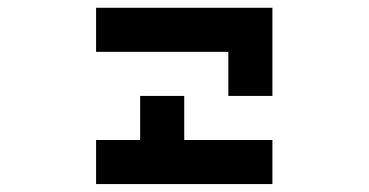

<svg xmlns="http://www.w3.org/2000/svg" viewBox="-20 -464 929 484"><path d="M222.2 -333.3H555.6V-222.2H666.7V-444.4H222.2ZM222.2 0H666.7V-111.1H444.4V-222.2H333.3V-111.1H222.2Z"/></svg>

Font: linjaSipiki
Style: Regular
Weight: 500
Foundry: Made with Bits'n'Picas by Kreative Software
Version: Version 1.3